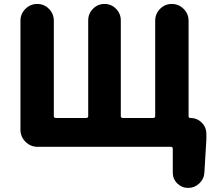

<svg xmlns="http://www.w3.org/2000/svg" viewBox="-20 -754 1106 949"><path d="M912.1 -179.7Q912.1 -170.9 920.9 -170.9Q954.1 -170.9 977.1 -147.9Q1000 -125 1000 -91.8V-64.5L990.2 99.6Q988.3 130.9 964.8 152.8Q941.4 174.8 910.2 174.8Q878.9 174.8 856.4 152.8Q834 130.9 834 99.6V-18.6Q834 -28.3 824.2 -28.3H166Q130.9 -28.3 106 -53.2Q81.1 -78.1 81.1 -113.3V-651.4Q81.1 -685.5 105.5 -710Q129.9 -734.4 164.1 -734.4Q198.2 -734.4 222.2 -710Q246.1 -685.5 246.1 -651.4V-180.7Q246.1 -170.9 255.9 -170.9H406.2Q416 -170.9 416 -180.7V-653.3Q416 -686.5 439.5 -710.4Q462.9 -734.4 496.6 -734.4Q530.3 -734.4 553.7 -710.4Q577.1 -686.5 577.1 -653.3V-180.7Q577.1 -170.9 586.9 -170.9H737.3Q747.1 -170.9 747.1 -180.7V-651.4Q747.1 -685.5 771 -710Q794.9 -734.4 829.1 -734.4Q863.3 -734.4 887.7 -710Q912.1 -685.5 912.1 -651.4Z"/></svg>

Font: Gen Jyuu GothicX Heavy
Style: Bold
Weight: 900
Designer: [Source Han Sans]
Ryoko NISHIZUKA  (kana & ideographs); Paul D. Hunt (Latin, Greek & Cyrillic); Wenlong ZHANG  (bopomofo
Version: Version 1.002.20150607